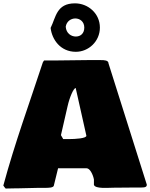

<svg xmlns="http://www.w3.org/2000/svg" viewBox="-43 -1092 884 1130"><path d="M254.9 -927.7C262.7 -859.4 312.5 -787.1 403.3 -787.1C477.5 -787.1 544.9 -847.7 544.9 -929.7C544.9 -1012.7 475.6 -1072.3 398.4 -1072.3C289.1 -1072.3 286.3 -990.6 254.9 -927.7ZM343.8 -934.6C348.6 -966.8 375 -983.4 400.4 -983.4C425.8 -983.4 453.1 -965.8 453.1 -929.7C453.1 -895.5 431.6 -877 403.3 -877C376 -877 346.7 -895.5 343.8 -934.6ZM-23.4 0C-18.6 6.8 -14.6 12.7 -9.8 17.6C8.8 17.6 24.4 16.6 41 16.6H54.7C96.7 16.6 137.7 13.7 179.7 13.7H218.8C245.1 13.7 268.6 12.7 273.4 2L298.8 -101.6H466.8C486.3 -101.6 503.9 -65.4 509.8 -36.1V-3.9C518.6 20.5 591.8 12.7 626 12.7C665 12.7 703.1 11.7 742.2 11.7H787.1C813.5 11.7 821 7.2 821 -5.4L595.6 -718.9C595.6 -737.5 570.3 -738.3 550.8 -738.3H468.8C411.1 -738.3 356.4 -736.3 298.8 -736.3H216.8C213.9 -733.4 211.9 -729.5 209 -724.6C130.1 -484.2 43.5 -248.1 -23.4 0ZM315.7 -296.6 354.5 -465.8C367.2 -522.5 390.7 -574 402.5 -574L465.4 -293.1C465.4 -277.5 401.4 -273.4 361.3 -273.4H329.1Z"/></svg>

Font: Bowlby One SC
Style: Regular
Weight: 400
Width: 1
Version: Version 1.2